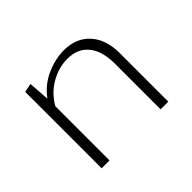

<svg xmlns="http://www.w3.org/2000/svg" viewBox="-98 -569 723 723"><g transform="rotate(-45 263.5 -207.5)"><path d="M441 -257V0H400V-244Q400 -310 370.5 -346.5Q341 -383 286 -383Q242 -383 199 -359.5Q156 -336 128 -289V0H86V-407L121 -414L127 -330Q159 -373 206 -394Q253 -415 300 -415Q365 -415 403 -373Q441 -331 441 -257Z"/></g></svg>

Font: Ysabeau Infant Light
Style: Regular
Weight: 300
Designer: Christian Thalmann (Catharsis Fonts)
Version: Version 0.003